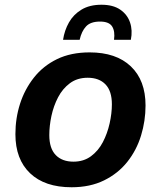

<svg xmlns="http://www.w3.org/2000/svg" viewBox="-20 -780 671 810"><path d="M45 -214Q45 -281 64.5 -342Q84 -403 123 -452.5Q162 -502 220.5 -530.5Q279 -559 358 -559Q470 -559 532 -500Q594 -441 594 -335Q594 -270 575 -208Q556 -146 517 -97Q478 -48 419 -19Q360 10 282 10Q169 10 107 -49Q45 -108 45 -214ZM188 -210Q188 -154 215 -126Q242 -98 290 -98Q333 -98 364 -121Q395 -144 414 -180.5Q433 -217 442.5 -259.5Q452 -302 452 -340Q452 -396 425 -424Q398 -452 350 -452Q306 -452 275 -429Q244 -406 225 -369.5Q206 -333 197 -291Q188 -249 188 -210ZM408 -760Q457 -760 487 -739.5Q517 -719 528.5 -685.5Q540 -652 532 -612H461Q466 -648 453 -668.5Q440 -689 402 -689Q362 -689 343 -668.5Q324 -648 316 -612H246Q252 -652 271 -685.5Q290 -719 324 -739.5Q358 -760 408 -760Z"/></svg>

Font: Kufam SemiBold
Style: Italic
Weight: 600
Italic angle: -11°
Designer: Artur Schmal
Foundry: Original Type
Version: Version 1.301; ttfautohint (v1.8.3)